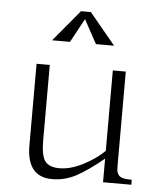

<svg xmlns="http://www.w3.org/2000/svg" viewBox="-48 -674 585 720"><g transform="rotate(5 244.0 -313.5)"><path d="M265.1 -631.8 362.8 -513.7H294.4L245.6 -603.5L196.8 -513.7H129.4L228 -631.8ZM415 -420.9V-66.4Q415 -53.2 416 -46.9Q417 -40.5 422.1 -32.7Q427.2 -24.9 439.5 -21.7Q451.7 -18.6 472.7 -18.6V0H366.2V-88.9Q308.1 -41 265.4 -18.1Q222.7 4.9 174.8 4.9Q79.1 4.9 79.1 -113.3V-420.9H128.9V-136.7Q128.9 -77.6 145 -57.9Q161.1 -38.1 198.2 -38.1Q240.2 -38.1 288.1 -63Q335.9 -87.9 366.2 -118.2V-420.9Z"/></g></svg>

Font: Buda
Style: light
Weight: 400
Version: Version 1.002